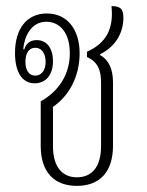

<svg xmlns="http://www.w3.org/2000/svg" viewBox="-20 -597 480 627"><path d="M231 10C306 10 349 -36 349 -121V-328C349 -370 336 -401 307 -417V-420C354 -443 383 -486 383 -540C383 -572 368 -577 344 -577C352 -504 327 -456 264 -428V-411C301 -394 310 -366 310 -327V-120C310 -53 281 -18 231 -18C182 -18 153 -54 153 -119V-248C203 -282 240 -344 240 -423C240 -499 201 -553 133 -553C68 -553 29 -504 29 -424C29 -362 52 -325 93 -325C131 -325 153 -354 153 -397C153 -438 134 -466 100 -466C85 -466 67 -461 59 -435L56 -437C59 -476 81 -526 131 -526C174 -526 208 -492 208 -423C208 -352 170 -298 113 -266V-120C113 -34 158 10 231 10ZM95 -350C75 -350 63 -367 63 -395C63 -424 75 -441 95 -441C115 -441 129 -424 129 -395C129 -367 115 -350 95 -350Z"/></svg>

Font: Noto Serif Thai ExtraCondensed ExtraLight
Style: Regular
Weight: 200
Width: 2
Designer: Monotype Design Team
Foundry: Monotype Imaging Inc.
Version: Version 2.002